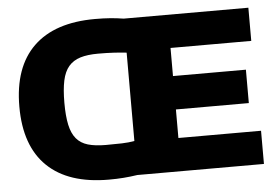

<svg xmlns="http://www.w3.org/2000/svg" viewBox="-53 -823 1306 905"><g transform="rotate(-5 600.5 -370.0)"><path d="M427 10Q236 10 136 -86.5Q36 -183 36 -369Q36 -556 136 -653Q236 -750 427 -750Q468 -750 499.5 -747.5Q531 -745 562 -740H1152V-583H770V-450H1115V-292H770V-157H1161V0H562Q529 5 496.5 7.5Q464 10 427 10ZM427 -154Q469 -154 502.5 -155Q536 -156 562 -161V-579Q536 -582 503.5 -584Q471 -586 427 -586Q377 -586 343 -575.5Q309 -565 288 -540.5Q267 -516 258 -474Q249 -432 249 -369Q249 -306 258 -264.5Q267 -223 287.5 -198.5Q308 -174 342 -164Q376 -154 427 -154Z"/></g></svg>

Font: Encode Sans Wide
Style: ExtraBold
Weight: 800
Designer: Pablo Impallari, Andres Torresi
Foundry: Pablo Impallari, Andres Torresi
Version: Version 1.000; ttfautohint (v1.00) -l 8 -r 50 -G 200 -x 14 -